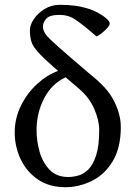

<svg xmlns="http://www.w3.org/2000/svg" viewBox="-20 -760 555 790"><path d="M219.2 -468.3 198.2 -486.3Q155.8 -523.9 135.5 -546.6Q115.2 -569.3 109.1 -589.1Q103 -608.9 103 -636.2Q103 -657.2 119.4 -681.6Q135.7 -706.1 163.8 -723.1Q191.9 -740.2 226.6 -740.2Q261.7 -740.2 289.8 -736.3Q317.9 -732.4 350.1 -722.2Q367.2 -716.3 386 -705.8Q404.8 -695.3 418.2 -683.6Q431.6 -671.9 431.6 -662.6Q431.6 -656.2 421.1 -644.5Q410.6 -632.8 397.7 -622.8Q384.8 -612.8 377.4 -609.9Q360.4 -624 345.9 -636.7Q331.5 -649.4 310.5 -664.6Q283.2 -686 264.6 -692.4Q246.1 -698.7 224.6 -698.7Q184.1 -698.7 170.4 -683.1Q156.7 -667.5 156.7 -650.4Q156.7 -626.5 185.1 -599.4Q213.4 -572.3 271 -522.9L346.7 -458Q376.5 -434.6 400.1 -410.9Q423.8 -387.2 440.9 -359.4Q477.1 -296.4 477.1 -237.8Q477.1 -151.9 443.8 -96.7Q410.6 -41.5 357.9 -15.6Q305.2 10.3 249 10.3Q183.1 10.3 136.5 -21.2Q89.8 -52.7 65.2 -104.7Q40.5 -156.7 40.5 -215.3Q40.5 -272.5 65.9 -324.5Q91.3 -376.5 132.6 -414.3Q173.8 -452.1 219.2 -468.3ZM306.6 -393.6 250 -441.9Q192.9 -415.5 161.6 -355.5Q130.4 -295.4 130.4 -223.6Q130.4 -181.2 142.6 -136.7Q154.8 -92.3 183.6 -62Q212.4 -31.7 260.7 -31.7Q281.2 -31.7 303.5 -38.1Q325.7 -44.4 344.5 -63.7Q363.3 -83 375.7 -121.6Q388.2 -160.2 388.2 -224.6Q388.2 -266.1 367.4 -312.7Q346.7 -359.4 306.6 -393.6Z"/></svg>

Font: Kurinto Seri
Style: Regular
Weight: 400
Designer: Kurinto was developed by Clint Goss from a range of fonts that are compatible with the SIL Open Font License Version 1.1
Foundry: Clinton F. Goss
Version: Version 2.196; July 25, 2020